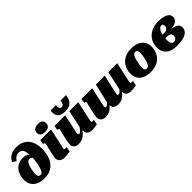

<svg xmlns="http://www.w3.org/2000/svg" viewBox="291 -2168 3553 3553"><g transform="rotate(-45 2067.5 -391.0)"><path d="M311 -663Q279 -663 253.5 -650Q228 -637 209 -617.5Q190 -598 177 -577L105 -627Q129 -673 164 -704Q199 -735 245.5 -750.5Q292 -766 349 -766Q421 -766 475 -747Q529 -728 567 -693.5Q605 -659 628 -614Q651 -569 661.5 -516.5Q672 -464 672 -408Q672 -336 659 -272Q646 -208 618.5 -155.5Q591 -103 548.5 -65Q506 -27 448.5 -6.5Q391 14 318 14Q224 14 159 -17Q94 -48 60.5 -104Q27 -160 27 -235Q27 -304 46 -360Q65 -416 101 -456.5Q137 -497 188 -518.5Q239 -540 303 -540Q342 -540 370.5 -531Q399 -522 419 -503.5Q439 -485 451 -458Q463 -431 470 -395L454 -322Q450 -363 439.5 -389Q429 -415 413 -427.5Q397 -440 376 -440Q357 -440 341.5 -431.5Q326 -423 313.5 -405Q301 -387 289 -357Q282 -337 275 -313Q268 -289 263.5 -263Q259 -237 256 -211Q253 -185 253 -159Q253 -134 259 -117Q265 -100 278 -92Q291 -84 310 -84Q330 -84 344.5 -95Q359 -106 371 -127.5Q383 -149 392.5 -181Q402 -213 411 -253Q416 -275 420.5 -301.5Q425 -328 428 -360.5Q431 -393 431 -430Q431 -491 426 -535Q421 -579 408 -607.5Q395 -636 371.5 -649.5Q348 -663 311 -663Z M719 -109Q719 -124 722 -141.5Q725 -159 730.5 -184Q736 -209 744 -246L786 -431Q787 -437 783.5 -441.5Q780 -446 772.5 -449Q765 -452 753 -455L745 -457L763 -543H1042L975 -233Q968 -204 963 -183Q958 -162 955.5 -149Q953 -136 953 -128Q953 -115 960 -109.5Q967 -104 981 -104Q989 -104 995 -105Q1001 -106 1006.5 -106.5Q1012 -107 1016 -107L996 -9Q978 -6 955 -2.5Q932 1 906 3.5Q880 6 852 6Q813 6 783 -7.5Q753 -21 736 -46Q719 -71 719 -109ZM811 -683Q811 -733 845 -759.5Q879 -786 940 -786Q999 -786 1030.5 -761Q1062 -736 1062 -689Q1062 -640 1028.5 -613Q995 -586 934 -586Q875 -586 843 -611Q811 -636 811 -683Z M1338 -201Q1334 -183 1331.5 -169Q1329 -155 1329 -143Q1329 -135 1331.5 -128.5Q1334 -122 1339 -118.5Q1344 -115 1352 -115Q1368 -115 1388.5 -132Q1409 -149 1432 -179Q1455 -209 1480 -247V-172Q1443 -117 1405 -75Q1367 -33 1322 -10.5Q1277 12 1218 12Q1155 12 1122.5 -18Q1090 -48 1090 -97Q1090 -120 1094 -146Q1098 -172 1105 -205L1157 -431Q1158 -437 1154.5 -441.5Q1151 -446 1143.5 -449Q1136 -452 1125 -455L1116 -457L1135 -543H1414ZM1688 -234Q1681 -204 1676.5 -183.5Q1672 -163 1669.5 -149.5Q1667 -136 1667 -128Q1667 -115 1674 -109.5Q1681 -104 1695 -104Q1705 -104 1714 -105.5Q1723 -107 1729 -107L1709 -9Q1692 -6 1670.5 -2.5Q1649 1 1625 3.5Q1601 6 1576 6Q1514 6 1479 -22.5Q1444 -51 1444 -108Q1444 -112 1444 -117Q1444 -122 1444 -129Q1444 -136 1444 -145L1433 -132L1521 -543H1755ZM1467 -591Q1538 -591 1583.5 -613.5Q1629 -636 1654 -682Q1679 -728 1686 -796H1544Q1540 -759 1531 -737Q1522 -715 1508 -705Q1494 -695 1473 -695Q1452 -695 1440 -705Q1428 -715 1424.5 -737Q1421 -759 1426 -796H1286Q1283 -785 1281.5 -773.5Q1280 -762 1280 -750Q1280 -694 1303.5 -658.5Q1327 -623 1369 -607Q1411 -591 1467 -591Z M2044 -201Q2040 -183 2037.5 -169Q2035 -155 2035 -143Q2035 -135 2037.5 -128.5Q2040 -122 2045 -118.5Q2050 -115 2058 -115Q2074 -115 2094.5 -132Q2115 -149 2138 -179Q2161 -209 2186 -247V-177Q2149 -121 2110.5 -78Q2072 -35 2027.5 -11.5Q1983 12 1924 12Q1861 12 1828.5 -18Q1796 -48 1796 -97Q1796 -120 1800 -146Q1804 -172 1811 -205L1863 -431Q1864 -437 1860.5 -441.5Q1857 -446 1849.5 -449Q1842 -452 1831 -455L1822 -457L1841 -543H2120ZM2708 -234Q2701 -204 2696.5 -183.5Q2692 -163 2689.5 -149.5Q2687 -136 2687 -128Q2687 -115 2694 -109.5Q2701 -104 2715 -104Q2725 -104 2734 -105.5Q2743 -107 2749 -107L2729 -9Q2712 -6 2690.5 -2.5Q2669 1 2645 3.5Q2621 6 2596 6Q2534 6 2499 -22.5Q2464 -51 2464 -108Q2464 -112 2464 -117Q2464 -122 2464 -129Q2464 -136 2464 -145L2453 -132L2541 -543H2775ZM2372 -201Q2368 -183 2365 -169Q2362 -155 2362 -143Q2362 -135 2364.5 -128.5Q2367 -122 2372 -118.5Q2377 -115 2386 -115Q2402 -115 2422.5 -132Q2443 -149 2466 -179Q2489 -209 2513 -247L2514 -177Q2476 -121 2438 -78Q2400 -35 2355.5 -11.5Q2311 12 2251 12Q2189 12 2156.5 -18Q2124 -48 2124 -97Q2124 -113 2125.5 -129.5Q2127 -146 2130.5 -165Q2134 -184 2138 -205L2216 -543H2448Z M3193 -240Q3200 -266 3204 -291Q3208 -316 3210 -339Q3212 -362 3212 -381Q3212 -404 3207 -420.5Q3202 -437 3190 -446Q3178 -455 3155 -455Q3134 -455 3119 -442.5Q3104 -430 3092.5 -408Q3081 -386 3073.5 -358Q3066 -330 3059 -299Q3053 -273 3048.5 -248Q3044 -223 3042 -200.5Q3040 -178 3040 -158Q3040 -136 3045 -119Q3050 -102 3062.5 -93Q3075 -84 3097 -84Q3118 -84 3133 -97Q3148 -110 3159.5 -131.5Q3171 -153 3178.5 -181.5Q3186 -210 3193 -240ZM2809 -229Q2809 -277 2821.5 -324.5Q2834 -372 2860 -413Q2886 -454 2926.5 -486Q2967 -518 3023 -536Q3079 -554 3152 -554Q3240 -554 3305 -525.5Q3370 -497 3406.5 -442.5Q3443 -388 3443 -311Q3443 -262 3430.5 -215Q3418 -168 3392 -126.5Q3366 -85 3325.5 -53.5Q3285 -22 3229 -4Q3173 14 3100 14Q3013 14 2947.5 -14.5Q2882 -43 2845.5 -97.5Q2809 -152 2809 -229Z M3798 -79Q3823 -79 3839.5 -89.5Q3856 -100 3865 -119.5Q3874 -139 3874 -166Q3874 -205 3850 -222Q3826 -239 3786 -239H3621L3642 -324H3798Q3825 -324 3844.5 -335Q3864 -346 3875.5 -366Q3887 -386 3887 -412Q3887 -435 3877.5 -447.5Q3868 -460 3843 -460Q3823 -460 3805.5 -447.5Q3788 -435 3773.5 -411.5Q3759 -388 3748.5 -354.5Q3738 -321 3732.5 -278Q3727 -235 3727 -185Q3727 -149 3734.5 -125.5Q3742 -102 3758 -90.5Q3774 -79 3798 -79ZM3858 -554Q3936 -554 3993 -538.5Q4050 -523 4081.5 -493Q4113 -463 4113 -417Q4113 -374 4085.5 -343Q4058 -312 4003 -296.5Q3948 -281 3865 -281L3918 -303L3910 -264L3870 -285Q3936 -285 3988 -272.5Q4040 -260 4069.5 -232.5Q4099 -205 4099 -158Q4099 -103 4063.5 -64Q4028 -25 3959 -5.5Q3890 14 3791 14Q3696 14 3630.5 -14.5Q3565 -43 3531 -97.5Q3497 -152 3497 -229Q3497 -293 3520 -351.5Q3543 -410 3588.5 -455.5Q3634 -501 3701.5 -527.5Q3769 -554 3858 -554Z"/></g></svg>

Font: Roboto Serif Black
Style: Italic
Weight: 900
Italic angle: -10°
Version: Version 1.008